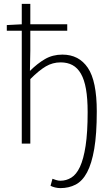

<svg xmlns="http://www.w3.org/2000/svg" viewBox="-20 -739 573 988"><path d="M291 229Q277 229 263 225.5Q249 222 240 217L250 181Q258 184 269 187.5Q280 191 291 191Q321 191 347 175Q373 159 391.5 119.5Q410 80 420.5 11.5Q431 -57 431 -162Q431 -232 422.5 -280.5Q414 -329 396.5 -359.5Q379 -390 353 -404Q327 -418 292 -418Q251 -418 216 -397.5Q181 -377 136 -332V0H92V-581H15V-610L92 -614V-719H136V-614H326V-581H136V-477L134 -374Q172 -412 211.5 -435Q251 -458 301 -458Q386 -458 432 -390Q478 -322 478 -166Q478 -49 465 27Q452 103 428 148Q404 193 369 211Q334 229 291 229Z"/></svg>

Font: hySource Sans Pro Light
Style: Regular
Weight: 300
Designer: Paul D. Hunt
Foundry: Adobe Systems Incorporated
Version: Version 2.021;PS 2.000;hotconv 1.0.86;makeotf.lib2.5.63406